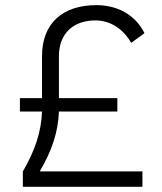

<svg xmlns="http://www.w3.org/2000/svg" viewBox="-20 -723 626 743"><path d="M68.4 0H531.2V-59.6H133.8C180.7 -139.6 205.1 -211.9 208 -291.5H434.1V-343.3H208V-505.4C208 -595.2 265.6 -644 349.1 -644C405.8 -644 456.1 -612.3 487.8 -557.1L539.1 -594.7C504.9 -663.6 437 -703.1 353 -703.1C221.2 -703.1 142.6 -631.8 142.6 -505.9V-343.3H57.1V-291.5H142.6C139.6 -211.9 115.7 -141.1 68.4 -59.6Z"/></svg>

Font: Cascadia Mono NF Light
Style: Regular
Weight: 300
Monospace: yes
Designer: Aaron Bell
Foundry: Saja Typeworks
Version: Version 2404.023